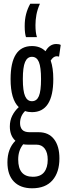

<svg xmlns="http://www.w3.org/2000/svg" viewBox="-20 -794 347 1034"><path d="M152 -190Q132 -190 115 -196Q88 -169 88 -131Q88 -108 100 -95Q112 -82 140 -82H188Q242 -82 271 -44.5Q300 -7 300 59Q300 134 262.5 177Q225 220 153 220Q90 220 55 184Q20 148 20 80Q20 7 63 -36Q33 -63 33 -113Q33 -145 46 -171Q59 -197 81 -217Q37 -259 37 -368Q37 -546 152 -546Q197 -546 225 -518Q247 -557 283 -557Q299 -557 307 -552L298 -489Q292 -491 285 -491Q268 -491 253 -468Q267 -428 267 -368Q267 -190 152 -190ZM152 -249Q178 -249 189.5 -276.5Q201 -304 201 -368Q201 -432 189.5 -460Q178 -488 152 -488Q127 -488 115 -460Q103 -432 103 -368Q103 -304 115 -276.5Q127 -249 152 -249ZM78 65Q78 158 157 158Q198 158 217.5 133.5Q237 109 237 66Q237 28 221 6.5Q205 -15 176 -15H129Q116 -15 105 -17Q78 16 78 65ZM179 -594H120Q117 -602 115 -617Q113 -632 113 -653Q113 -689 120.5 -718Q128 -747 143 -774H195Q181 -742 176 -714Q171 -686 171 -659Q171 -617 179 -594Z"/></svg>

Font: Georama ExtraCondensed
Style: Regular
Weight: 400
Width: 2
Designer: Jean-Baptiste Levee
Foundry: Production Type
Version: Version 1.000